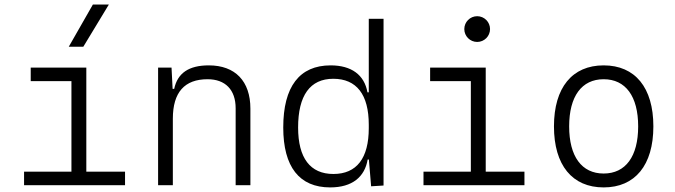

<svg xmlns="http://www.w3.org/2000/svg" viewBox="-20 -815 2970 845"><path d="M85.9 0H530.3V-59.6H359.9V-517.6H115.2V-458H294.4V-59.6H85.9ZM282.7 -609.4H346.7L459 -794.9H388.7Z M1017.1 0H1082V-336.9C1082 -458 1015.1 -527.3 898.9 -527.3C811 -527.3 761.2 -493.2 746.6 -423.8H739.7L734.9 -517.6H675.8V0H740.7V-292.5C740.7 -409.2 792.5 -466.3 893.6 -466.3C971.2 -466.3 1017.1 -420.4 1017.1 -338.4Z M1433.1 9.8C1530.8 9.8 1585 -36.6 1598.1 -112.8H1603.5L1613.3 4.9L1668 1.5V-732.4H1603V-408.7H1597.2C1583.5 -485.8 1526.4 -527.3 1435.1 -527.3C1297.9 -527.3 1226.6 -433.6 1226.6 -253.9C1226.6 -80.6 1297.4 9.8 1433.1 9.8ZM1603 -251C1603 -118.7 1549.8 -49.3 1447.3 -49.3C1345.2 -49.3 1292 -119.6 1292 -253.9C1292 -395 1344.7 -468.3 1446.8 -468.3C1549.3 -468.3 1603 -398.9 1603 -266.1Z M1843.8 0H2288.1V-59.6H2117.7V-517.6H1873V-458H2052.2V-59.6H1843.8ZM2080.1 -630.4C2111.3 -630.4 2136.7 -655.8 2136.7 -687C2136.7 -718.3 2111.3 -743.7 2080.1 -743.7C2048.8 -743.7 2023.4 -718.3 2023.4 -687C2023.4 -655.8 2048.8 -630.4 2080.1 -630.4Z M2636.7 9.8C2774.9 9.8 2855.5 -87.9 2855.5 -258.8C2855.5 -429.7 2774.9 -527.3 2636.7 -527.3C2498.5 -527.3 2418 -429.7 2418 -258.8C2418 -87.9 2498.5 9.8 2636.7 9.8ZM2636.7 -51.3C2540 -51.3 2484.9 -126.5 2484.9 -258.8C2484.9 -391.1 2540 -466.3 2636.7 -466.3C2733.4 -466.3 2788.6 -391.1 2788.6 -258.8C2788.6 -126.5 2733.4 -51.3 2636.7 -51.3Z"/></svg>

Font: Cascadia Code Light
Style: Regular
Weight: 300
Monospace: yes
Designer: Aaron Bell
Foundry: Saja Typeworks
Version: Version 2404.023